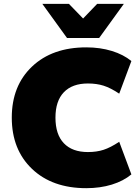

<svg xmlns="http://www.w3.org/2000/svg" viewBox="-20 -962 725 994"><path d="M327.1 -765.1 199.2 -941.9H336.9L410.2 -866.2L482.9 -941.9H621.1L493.2 -765.1ZM426.8 12.2Q250.5 12.2 145.8 -87.6Q41 -187.5 41 -353Q41 -518.1 145.8 -617.4Q250.5 -716.8 426.8 -716.8Q498.5 -716.8 558.8 -698.2Q619.1 -679.7 660.2 -646L597.2 -477.1Q552.7 -506.8 516.6 -518.3Q480.5 -529.8 435.1 -529.8Q354 -529.8 310.5 -484.4Q267.1 -439 267.1 -353Q267.1 -266.1 310.5 -220.5Q354 -174.8 435.1 -174.8Q480.5 -174.8 516.4 -186.5Q552.2 -198.2 597.2 -228L660.2 -59.1Q619.1 -24.9 558.8 -6.3Q498.5 12.2 426.8 12.2Z"/></svg>

Font: Mulish ExtraBlack
Style: Regular
Weight: 1000
Designer: Vernon Adams
Foundry: Vernon Adams
Version: Version 3.603; ttfautohint (v1.8.3)